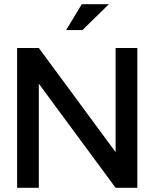

<svg xmlns="http://www.w3.org/2000/svg" viewBox="-20 -900 716 920"><path d="M62 -670V0H166V-499L534 0H638V-670H534V-171L166 -670ZM297 -756H375L502 -880H372Z"/></svg>

Font: LT Wave Text Medium
Style: Regular
Weight: 500
Designer: Daniel Lyons
Version: Version 2.5 (Glyphs App)